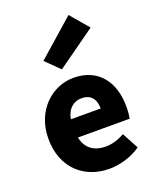

<svg xmlns="http://www.w3.org/2000/svg" viewBox="-154 -921 829 1022"><g transform="rotate(-20 260.0 -410.0)"><path d="M287 12C346 12 414 -7 466 -44L416 -137C381 -117 345 -106 309 -106C246 -106 199 -135 185 -202H478C481 -216 484 -242 484 -270C484 -405 414 -509 270 -509C151 -509 35 -410 35 -249C35 -83 145 12 287 12ZM183 -306C193 -364 230 -392 274 -392C330 -392 352 -355 352 -306ZM229 -572 449 -729 361 -832 152 -648Z"/></g></svg>

Font: Source Sans Pro
Style: Bold
Weight: 700
Designer: Paul D. Hunt
Foundry: Adobe Systems Incorporated
Version: Version 3.006;hotconv 1.0.111;makeotfexe 2.5.65597